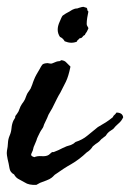

<svg xmlns="http://www.w3.org/2000/svg" viewBox="-25 -509 376 555"><path d="M215.8 -489.3 225.6 -486.3Q227.5 -483.9 227.5 -480.5Q227.5 -478 230.5 -475.6Q228.5 -466.8 227.1 -457.5Q225.6 -448.2 225.6 -439.5Q225.6 -436 228 -432.6Q230.5 -429.2 230.5 -426.8Q225.6 -415.5 223.1 -413.1Q220.7 -410.6 220.7 -408.2Q215.8 -406.2 213.4 -402.3Q210.9 -398.4 205.1 -398.4Q203.1 -395.5 200.7 -394Q197.8 -392.1 197.3 -388.7Q181.2 -381.8 162.1 -389.6Q156.7 -398.9 148.4 -402.3Q135.7 -420.9 147.5 -446.3Q149.4 -451.2 151.9 -456.5Q154.3 -461.9 156.2 -463.9Q166.5 -471.2 171.9 -473.6Q173.8 -474.6 176 -475.8Q178.2 -477.1 180.2 -478.5Q183.6 -481 190.4 -483.4Q193.4 -484.4 195.8 -484.4Q199.7 -484.4 203.1 -486.3Q205.1 -486.8 206.8 -487.3Q208.5 -487.8 210 -488.3Q213.9 -489.3 215.8 -489.3ZM69.3 -56.6 74.2 -54.7Q83 -58.6 95.7 -57.6Q108.9 -56.6 116.2 -61.5Q121.1 -65.4 123 -67.4Q126 -70.3 129.9 -69.3Q145.5 -75.2 156.2 -81.1Q167.5 -86.9 179.7 -89.8Q187.5 -92.8 193.4 -98.6Q213.4 -105 227.3 -116.7Q241.2 -128.4 257.8 -141.6Q271.5 -149.4 280.8 -155.3Q290 -161.1 300.8 -169.9Q303.2 -175.3 306.2 -177.2Q308.6 -178.7 311.5 -183.6Q329.1 -183.6 331.1 -169.9Q326.2 -159.2 317.9 -152.3Q309.1 -145 302.7 -136.7Q294.9 -131.8 290 -127.9Q285.2 -124 280.3 -116.2Q279.8 -116.2 274.4 -111.8Q269.5 -107.4 268.6 -107.4Q260.7 -98.1 256.8 -96.2Q252.9 -94.2 243.2 -85.9Q236.8 -75.2 225.6 -68.4Q204.6 -48.3 181.2 -34.7Q168.9 -27.8 158.2 -20.8Q147.5 -13.7 137.7 -6.8Q132.8 -3.9 130.9 -1.5Q128.9 1 124 4.9Q119.1 8.8 108.9 12.7Q98.6 16.6 90.8 19.5Q84.5 23.4 80.1 25.4Q58.1 26.4 46.9 18.6Q34.2 11.7 27.3 7.8Q20.5 3.9 15.6 -4.9Q4.4 -10.3 2.4 -22.9Q1.5 -29.8 0 -36.1Q-1.5 -42.5 -2.9 -48.8Q-3.9 -53.7 -4.9 -60.1Q-5.9 -66.4 -4.9 -73.2Q-2.4 -84.5 -2 -96.2Q-1.5 -106.9 2.9 -117.2Q7.3 -127 8.3 -138.7Q9.3 -150.4 13.7 -160.2Q20 -169.9 19 -170.9Q18.6 -171.4 19.5 -173.8L23.9 -179.7Q25.4 -181.6 28.3 -186.5L34.2 -201.2Q38.6 -209.5 43 -214.8Q47.4 -220.7 50.8 -231.4Q53.2 -238.3 56.2 -242.2Q58.1 -244.6 59.8 -247.3Q61.5 -250 63.5 -252.9Q65.9 -257.8 68.4 -265.1Q69.3 -268.6 70.6 -271.7Q71.8 -274.9 73.2 -278.3Q76.2 -286.1 80.6 -293.9Q85 -301.8 89.8 -309.6Q93.8 -317.4 96.7 -321.3Q99.6 -325.2 108.4 -326.2Q112.8 -327.1 117.2 -325.7Q122.6 -324.2 127 -326.2Q139.6 -332 144.5 -332Q149.4 -332 151.4 -335Q161.6 -334.5 167 -328.1Q172.4 -322.3 178.7 -316.4Q172.9 -288.1 165.5 -272.9Q158.2 -257.8 149.4 -241.2Q144.5 -233.4 139.6 -223.6Q134.8 -213.9 130.9 -206.1Q126 -195.3 120.6 -187Q114.3 -177.2 111.3 -168L106.9 -158.7Q104 -152.8 102.5 -149.4Q101.6 -146 100.3 -142.8Q99.1 -139.6 97.2 -137.2Q95.2 -134.8 93.8 -132.1Q92.3 -129.4 90.8 -127Q87.9 -121.1 85 -115.2Q82 -109.4 80.1 -102.5Q75.2 -91.8 74.2 -88.4Q73.7 -87.4 73.2 -86.2Q72.8 -85 72.3 -84Q70.3 -73.2 66.4 -66.4Q62.5 -59.6 69.3 -56.6Z"/></svg>

Font: Freehand
Style: Regular
Weight: 400
Designer: Danh Hong
Version: Version 8.001; ttfautohint (v1.8.3)